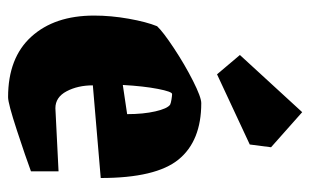

<svg xmlns="http://www.w3.org/2000/svg" viewBox="-170 -602 786 487"><g transform="rotate(90 223.5 -359.0)"><path d="M20 -204Q20 -247 28 -292Q36 -337 47 -364Q61 -379 102.5 -406.5Q144 -434 185.5 -455Q227 -476 242 -476Q338 -476 385 -418.5Q432 -361 432 -221L197 -201Q197 -163 212 -134.5Q227 -106 255 -106L415 -114V-44Q380 -31 311.5 -8.5Q243 14 227 14Q127 14 73.5 -45Q20 -104 20 -204ZM270 -288Q270 -329 263 -359.5Q256 -390 246 -397Q242 -399 232.5 -400.5Q223 -402 219 -402Q213 -402 206 -366Q199 -330 196 -277ZM120 -574 265 -732 354 -653 347 -599 169 -516Z"/></g></svg>

Font: Grenze Black
Style: Regular
Weight: 900
Designer: Renata Polastri
Foundry: Omnibus-Type
Version: Version 1.002; ttfautohint (v1.8)